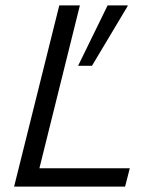

<svg xmlns="http://www.w3.org/2000/svg" viewBox="-20 -695 573 715"><path d="M32.5 0 200.8 -675H277.5L126.7 -68.3H463.3L445.8 0ZM270.8 -450 380.8 -675H455.8L455 -671.7L322.5 -450Z"/></svg>

Font: Funnel Sans Light
Style: Italic
Weight: 300
Italic angle: -14.036°
Designer: NORD ID, Kristian Moeller
Foundry: Dicotype
Version: Version 1.000